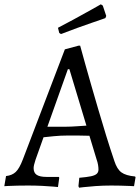

<svg xmlns="http://www.w3.org/2000/svg" viewBox="-35 -861 649 891"><path d="M332 10 329 3 333 -36Q368 -39 387 -43Q406 -47 414 -54.5Q422 -62 422 -74Q422 -84 420 -96Q418 -108 413 -122L380 -231Q362 -232 329.5 -232Q297 -232 276 -232Q247 -232 215.5 -229Q184 -226 167 -224L130 -120Q121 -93 121 -81Q121 -59 135.5 -49.5Q150 -40 181 -40H238L240 -36L234 7Q234 7 213 5Q192 3 160 1.5Q128 0 95 0Q71 0 45.5 0.5Q20 1 2.5 2Q-15 3 -15 3L-7 -44Q21 -47 38 -63Q55 -79 71 -121L266 -632L329 -649H337Q337 -649 343.5 -625.5Q350 -602 361.5 -560.5Q373 -519 388.5 -465.5Q404 -412 421.5 -352Q439 -292 458 -230.5Q477 -169 496 -113Q508 -76 528.5 -61Q549 -46 592 -42L594 -38L587 3Q587 3 567.5 2Q548 1 523 0.5Q498 0 481 0Q443 0 408.5 2.5Q374 5 353 7.5Q332 10 332 10ZM185 -273H273Q293 -273 321 -275Q349 -277 366 -278L287 -540H280ZM248 -703 240 -708 234 -732Q269 -750 304.5 -769.5Q340 -789 369 -805Q398 -821 415.5 -831Q433 -841 433 -841L442 -835L458 -787L454 -777Q454 -777 437 -771Q420 -765 390.5 -755Q361 -745 324 -731.5Q287 -718 248 -703Z"/></svg>

Font: Alegreya
Style: Regular
Weight: 400
Designer: Juan Pablo del Peral
Foundry: Huerta Tipografica
Version: Version 2.009